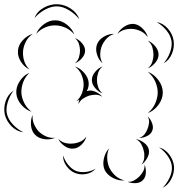

<svg xmlns="http://www.w3.org/2000/svg" viewBox="-84 -665 842 907"><path d="M79 -580Q91 -611 122.5 -628.5Q154 -646 187 -645Q220 -644 250 -624.5Q280 -605 291 -574Q270 -600 241.5 -617Q213 -634 187 -635Q160 -636 130.5 -620.5Q101 -605 79 -580ZM87 -505Q97 -531 123.5 -550.5Q150 -570 178 -569Q206 -569 232 -548.5Q258 -528 267 -502Q249 -524 224.5 -534.5Q200 -545 178 -545Q155 -546 130.5 -536Q106 -526 87 -505ZM656 -561Q687 -555 709 -530Q731 -505 736 -474Q741 -443 728.5 -412Q716 -381 689 -366Q709 -389 719.5 -418.5Q730 -448 726 -472Q722 -497 702.5 -521Q683 -545 656 -561ZM471 -505Q481 -525 503.5 -539.5Q526 -554 549 -552Q571 -549 590 -530Q609 -511 614 -489Q601 -508 582.5 -517Q564 -526 546 -528Q528 -530 508 -525.5Q488 -521 471 -505ZM400 -366Q382 -382 374 -408.5Q366 -435 375 -457Q384 -479 408 -492.5Q432 -506 456 -505Q433 -498 418.5 -481.5Q404 -465 397 -448Q390 -430 389.5 -408.5Q389 -387 400 -366ZM55 -337Q31 -348 14.5 -374Q-2 -400 1 -427Q3 -453 24 -475.5Q45 -498 71 -505Q49 -490 38 -468Q27 -446 25 -425Q23 -403 29.5 -379.5Q36 -356 55 -337ZM270 -485Q288 -479 303 -461.5Q318 -444 318 -426Q318 -407 303 -390Q288 -373 270 -366Q284 -378 289 -394.5Q294 -411 294 -426Q294 -441 289 -457Q284 -473 270 -485ZM614 -473Q633 -466 649 -447Q665 -428 665 -407Q665 -387 649 -368Q633 -349 614 -342Q630 -355 635.5 -373Q641 -391 641 -407Q641 -424 635.5 -442Q630 -460 614 -473ZM400 -224Q381 -231 365.5 -249Q350 -267 350 -287Q350 -307 365.5 -325.5Q381 -344 400 -351Q385 -338 379.5 -320.5Q374 -303 374 -287Q374 -271 379.5 -254Q385 -237 400 -224ZM287 -173Q287 -183 291 -194Q284 -190 277 -187Q296 -204 304 -227Q312 -250 311 -270Q310 -291 300.5 -313Q291 -335 270 -351Q295 -343 314.5 -320Q334 -297 335 -272Q336 -253 326 -235H329Q346 -241 367 -231.5Q388 -222 399 -208Q383 -218 366.5 -217.5Q350 -217 336 -213Q322 -208 308 -199Q294 -190 287 -173ZM614 -326Q643 -315 664 -287Q685 -259 685 -228Q685 -197 664 -169Q643 -141 614 -131Q638 -150 649.5 -177Q661 -204 661 -228Q661 -253 649.5 -279.5Q638 -306 614 -326ZM65 -137Q37 -146 16 -171Q-5 -196 -7 -225Q-9 -254 9.5 -282Q28 -310 55 -321Q34 -301 25 -275.5Q16 -250 17 -227Q18 -204 30 -179.5Q42 -155 65 -137ZM27 -40Q-5 -44 -29 -68Q-53 -92 -61 -123Q-68 -154 -57.5 -186.5Q-47 -219 -20 -237Q-39 -211 -48 -180.5Q-57 -150 -51 -126Q-45 -101 -23.5 -77.5Q-2 -54 27 -40ZM176 -14Q154 -4 126.5 -7.5Q99 -11 82 -28Q65 -45 62.5 -72.5Q60 -100 70 -122Q68 -98 77 -78Q86 -58 99 -44Q112 -31 132 -21.5Q152 -12 176 -14ZM614 -115Q627 -103 634.5 -83Q642 -63 635 -47Q629 -31 610 -22Q591 -13 573 -13Q590 -19 599 -31Q608 -43 613 -56Q618 -69 620 -84Q622 -99 614 -115ZM324 -20Q319 1 301 18.5Q283 36 262 37Q241 39 220.5 24.5Q200 10 191 -9Q206 6 224.5 10.5Q243 15 260 13Q277 12 294.5 4.5Q312 -3 324 -20ZM558 -8Q577 -5 596 9Q615 23 619 42Q623 61 611.5 81.5Q600 102 584 113Q596 97 597.5 79.5Q599 62 595 47Q592 32 583.5 16.5Q575 1 558 -8ZM667 31Q696 39 715.5 65Q735 91 738 121Q740 151 725.5 180Q711 209 684 222Q705 201 717.5 173.5Q730 146 728 122Q726 98 709 73Q692 48 667 31ZM504 187Q478 190 450.5 176Q423 162 411 139Q400 115 406.5 85Q413 55 431 36Q421 60 422.5 84.5Q424 109 433 128Q442 147 460 164Q478 181 504 187ZM368 132Q350 152 322.5 157Q295 162 270 152Q246 142 229.5 118.5Q213 95 214 69Q222 94 238.5 114Q255 134 274 142Q294 150 319.5 147.5Q345 145 368 132ZM599 113Q606 129 605 151Q604 173 591 186Q579 199 557 200Q535 201 519 194Q536 195 550 187Q564 179 574 169Q584 159 592 145Q600 131 599 113Z"/></svg>

Font: Rubik Puddles
Style: Regular
Weight: 400
Designer: Hubert and Fischer, NaN
Foundry: Hubert and Fischer, NaN
Version: Version 2.200